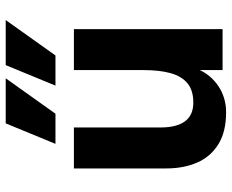

<svg xmlns="http://www.w3.org/2000/svg" viewBox="-88 -692 793 656"><g transform="rotate(-90 308.0 -364.5)"><path d="M536 -508V0H396V-78Q388 -60 374 -43.5Q360 -27 341.5 -14.5Q323 -2 300.5 5Q278 12 252 12Q185 12 142.5 -14.5Q100 -41 80 -87Q60 -133 60 -193V-508H200V-212Q200 -157 221 -128.5Q242 -100 285 -100Q327 -100 351 -120Q375 -140 385.5 -177.5Q396 -215 396 -269V-508ZM247 -571H144L214 -741H368ZM446 -571H343L413 -741H567Z"/></g></svg>

Font: Inclusive Sans
Style: Bold
Weight: 700
Designer: Olivia King
Foundry: Olivia King
Version: Version 2.004